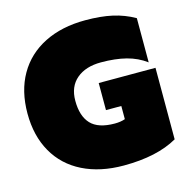

<svg xmlns="http://www.w3.org/2000/svg" viewBox="-107 -815 901 931"><g transform="rotate(-15 343.5 -349.5)"><path d="M15 -349Q15 -462 62 -544Q109 -626 196.5 -670Q284 -714 402 -714Q480 -714 538 -701Q596 -688 647 -659V-437Q604 -469 549.5 -483Q495 -497 423 -497Q346 -497 300.5 -458.5Q255 -420 255 -349Q255 -272 292 -232.5Q329 -193 412 -193Q442 -193 464 -201V-267H387V-403H672V-44Q569 15 402 15Q284 15 196.5 -28.5Q109 -72 62 -154.5Q15 -237 15 -349Z"/></g></svg>

Font: Prompt Black
Style: Regular
Weight: 900
Designer: Katatrad Team
Foundry: CadsonDemak
Version: Version 1.001